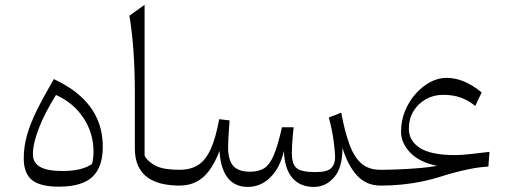

<svg xmlns="http://www.w3.org/2000/svg" viewBox="-20 -752 2075 778"><path d="M207 -367.2Q277.8 -335.4 318.4 -273.9Q358.9 -212.4 358.9 -137.7Q358.9 -111.3 353 -87.9Q313 -59.1 232.9 -59.1Q171.4 -59.1 142.3 -75.9Q113.3 -92.8 113.3 -127Q113.3 -169.9 137.5 -232.4Q161.6 -294.9 207 -367.2ZM218.3 4.4Q312 4.4 354.2 -35.2Q396.5 -74.7 396.5 -157.2Q396.5 -219.2 374 -270Q351.6 -320.8 307.4 -361.1Q263.2 -401.4 198.2 -431.6Q157.2 -361.3 130.1 -306.6Q103 -252 89.6 -205.1Q76.2 -158.2 76.2 -110.8Q76.2 -49.3 109.6 -22.5Q143.1 4.4 218.3 4.4Z M565.9 -732.4 504.4 -688.5Q515.1 -624.5 520.8 -545.7Q526.4 -466.8 526.4 -372.1V-151.9Q526.4 -108.9 539.8 -79.8Q553.2 -50.8 577.6 -33.2Q602.1 -15.6 635 -7.8Q668 0 707 0H707.5V-64H707Q644 -64 612.3 -79.6Q580.6 -95.2 565.9 -120.6Z M1252.4 5.4Q1299.8 5.4 1333.7 -33.2Q1367.7 -71.8 1367.7 -152.8Q1390.1 -80.1 1427.5 -40Q1464.8 0 1522.5 0H1523.9V-64H1520.5Q1474.1 -64 1444.6 -89.6Q1415 -115.2 1396 -166.7Q1377 -218.3 1362.8 -295.4L1312.5 -275.9Q1326.7 -222.7 1332.3 -177.7Q1337.9 -132.8 1337.9 -115.2Q1337.9 -86.4 1321.8 -70.6Q1305.7 -54.7 1257.8 -54.7Q1201.7 -54.7 1182.1 -70.6Q1162.6 -86.4 1162.6 -132.8Q1162.6 -146.5 1163.8 -166.7Q1165 -187 1166.7 -206.3Q1168.5 -225.6 1169.9 -236.3H1122.6Q1106.4 -164.6 1090.3 -125.5Q1074.2 -86.4 1051.8 -71.3Q1029.3 -56.2 993.7 -56.2Q946.3 -56.2 925.3 -79.6Q904.3 -103 904.3 -154.8Q904.3 -171.9 906.2 -205.1Q908.2 -238.3 910.2 -264.2L868.2 -269Q854.5 -193.8 834.2 -148.7Q814 -103.5 783.4 -83.7Q752.9 -64 707.5 -64Q700.2 -64 696.5 -56.4Q692.9 -48.8 692.9 -33.2V-30.8Q692.9 -15.1 696.5 -7.6Q700.2 0 707.5 0Q745.1 0 774.9 -14.9Q804.7 -29.8 827.9 -61Q851.1 -92.3 869.6 -140.6Q873.5 -68.8 902.6 -31.7Q931.6 5.4 983.9 5.4Q1036.6 5.4 1075.9 -33.7Q1115.2 -72.8 1130.4 -140.6Q1132.8 -68.8 1164.1 -31.7Q1195.3 5.4 1252.4 5.4Z M1788.6 -436.5Q1756.3 -436.5 1724.1 -419.7Q1691.9 -402.8 1664.8 -372.6Q1637.7 -342.3 1621.3 -302.7Q1605 -263.2 1605 -217.8Q1605 -172.4 1642.3 -133.5Q1679.7 -94.7 1750.5 -80.1Q1724.1 -74.7 1684.1 -71.3Q1644 -67.9 1601.3 -65.9Q1558.6 -64 1523.9 -64Q1516.6 -64 1512.9 -56.4Q1509.3 -48.8 1509.3 -33.2V-30.8Q1509.3 -15.1 1512.9 -7.6Q1516.6 0 1523.9 0Q1567.4 0 1608.2 -4.2Q1648.9 -8.3 1686.3 -15.9Q1723.6 -23.4 1755.4 -33.2Q1784.2 -42.5 1816.9 -51.5Q1849.6 -60.5 1885.3 -67.6Q1920.9 -74.7 1959 -77.1L1963.4 -136.7Q1924.8 -131.8 1886 -127.7Q1847.2 -123.5 1824.7 -123.5Q1727.1 -123.5 1681.9 -152.3Q1636.7 -181.2 1636.7 -230.5Q1636.7 -270.5 1655.5 -301.5Q1674.3 -332.5 1705.8 -350.1Q1737.3 -367.7 1775.4 -367.7Q1817.4 -367.7 1848.4 -356Q1879.4 -344.2 1905.8 -322.8L1931.6 -377.4Q1897 -406.2 1861.3 -421.4Q1825.7 -436.5 1788.6 -436.5Z"/></svg>

Font: Pinar-VF-FD
Style: Regular
Weight: 300
Designer: Amin Abedi
Version: Version 3.0